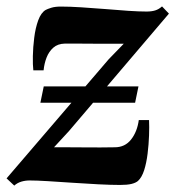

<svg xmlns="http://www.w3.org/2000/svg" viewBox="-36 -566 546 599"><path d="M8.5 13 -15.5 -9.5 303 -381 350 -429.5Q337 -429.5 318 -429.5Q299 -429.5 277.5 -429.5Q256 -429.5 235 -429.8Q214 -430 196 -430Q178 -430 166.5 -430Q144 -429.5 130.2 -417.2Q116.5 -405 109.2 -386.2Q102 -367.5 100 -346.5H68Q66 -363 66.5 -390.8Q67 -418.5 70.8 -448.5Q74.5 -478.5 83.2 -502.5Q92 -526.5 106.5 -535Q112 -538 124 -541.8Q136 -545.5 154 -545.5Q181 -545.5 217.5 -543.2Q254 -541 292.2 -537.8Q330.5 -534.5 364.8 -532.2Q399 -530 421 -530Q437 -530 448.2 -533.5Q459.5 -537 469.5 -546L491 -523.5L179.5 -157.5L132.5 -106.5Q151.5 -106.5 176 -106.5Q200.5 -106.5 226.5 -106.2Q252.5 -106 277.2 -106Q302 -106 322 -106.5Q354 -106.5 373 -130.8Q392 -155 397 -191.5H429Q430 -171 429 -143.2Q428 -115.5 424.5 -86.8Q421 -58 413.8 -35.2Q406.5 -12.5 394.5 -1.5Q387.5 4.5 374.2 7.8Q361 11 338.5 11Q310 11 271 9Q232 7 190.8 4.2Q149.5 1.5 113.8 -0.8Q78 -3 56.5 -3Q42.5 -3 30.2 0.8Q18 4.5 8.5 13ZM90 -245.5 100.5 -296.5H396L385.5 -245.5Z"/></svg>

Font: Merriweather 72pt
Style: Bold Italic
Weight: 700
Italic angle: -7.8°
Version: Version 2.101